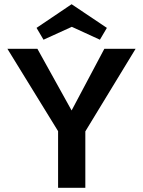

<svg xmlns="http://www.w3.org/2000/svg" viewBox="-20 -889 677 909"><path d="M186 -701 153 -757 319 -869 486 -757 453 -701 320 -762ZM384 -267V0H255V-268L15 -658H157L319 -366L474 -658H622Z"/></svg>

Font: Ysabeau Infant
Style: Bold
Weight: 700
Designer: Christian Thalmann (Catharsis Fonts)
Version: Version 0.003